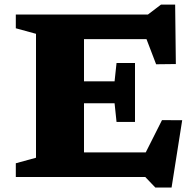

<svg xmlns="http://www.w3.org/2000/svg" viewBox="-20 -767 848 832"><path d="M565 -494V-366V-238.5H485L476.5 -319.5H242V-414.5H476.5L485 -494ZM742 -489.5 656.5 -488.5 589.5 -663.5 651 -597.5H242V-704H621L677.5 -747H739ZM579 -42 682 -246.5 769.5 -246 723.5 45.5H653L609.5 0H242V-106.5H634ZM48.5 0V-59.5L136 -83.5V-620.5L48.5 -644.5V-704H344V0Z"/></svg>

Font: Newsreader 7pt
Style: Bold
Weight: 700
Designer: Hugues Gentile
Foundry: Production Type
Version: Version 1.003